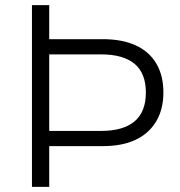

<svg xmlns="http://www.w3.org/2000/svg" viewBox="-20 -725 698 745"><path d="M104 0V-705H171V-573H379Q454 -573 506.5 -549Q559 -525 586.5 -478.5Q614 -432 614 -366Q614 -301 586 -254Q558 -207 506 -182.5Q454 -158 379 -158H171V0ZM171 -217H372Q458 -217 502 -254Q546 -291 546 -366Q546 -441 502 -477.5Q458 -514 372 -514H171Z"/></svg>

Font: Nunito Sans 9pt Light
Style: Regular
Weight: 300
Version: Version 3.101;gftools[0.9.27]